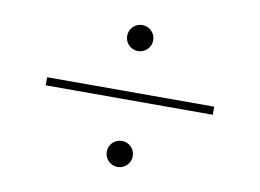

<svg xmlns="http://www.w3.org/2000/svg" viewBox="-70 -793 1141 842"><g transform="rotate(10 500.0 -372.0)"><path d="M442 -630C442 -598 468 -572 500 -572C532 -572 558 -598 558 -630C558 -662 532 -688 500 -688C468 -688 442 -662 442 -630ZM128 -390V-354H872V-390ZM442 -114C442 -82 468 -56 500 -56C532 -56 558 -82 558 -114C558 -146 532 -172 500 -172C468 -172 442 -146 442 -114Z"/></g></svg>

Font: SSpoqa Han Sans Neo Thin
Style: Regular
Weight: 100
Designer: [Spoqa Han Sans Neo] Dong-huui Kim  Younghwa Kang  Yujin Lee  [Noto Sans] Ryoko NISHIZUKA  (kana & ideographs); Paul D. 
Foundry: Spoqa (http://www.spoqa-han-sans.com)
Version: Version 1.000